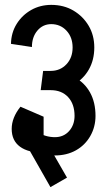

<svg xmlns="http://www.w3.org/2000/svg" viewBox="-20 -673 439 788"><path d="M278 -478Q278 -520 253 -547Q228 -574 190 -574V-653Q242 -653 281.5 -629.5Q321 -606 344 -567Q367 -528 367 -478ZM205 -35V-110Q241 -110 263.5 -135Q286 -160 286 -198H372Q372 -152 350.5 -114.5Q329 -77 291.5 -56Q254 -35 205 -35ZM147 -303 157 -382H188V-303ZM111 -480 25 -493Q26 -539 48.5 -575Q71 -611 108 -632Q145 -653 191 -653V-574Q156 -574 133.5 -547.5Q111 -521 111 -480ZM372 -197H286Q286 -246 259.5 -274.5Q233 -303 188 -303V-378Q245 -378 286 -356Q327 -334 349.5 -293.5Q372 -253 372 -197ZM367 -478Q367 -427 344.5 -387.5Q322 -348 281.5 -325.5Q241 -303 188 -303V-382Q227 -382 252.5 -409Q278 -436 278 -478ZM206 -35Q182 -35 162 -40.5Q142 -46 117 -59L125 -135Q149 -121 167.5 -115.5Q186 -110 206 -110ZM187 95 58 -132 125 -170 255 56ZM28 -144H105Q105 -123 119 -111Q133 -99 159 -99V-46Q96 -46 62 -71Q28 -96 28 -144ZM64 -235 134 -201Q105 -166 105 -144H28Q28 -190 64 -235ZM64 -235 159 -194V-86H87Z"/></svg>

Font: Akshar Light
Style: Regular
Weight: 400
Version: Version 1.100